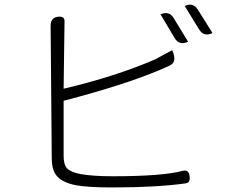

<svg xmlns="http://www.w3.org/2000/svg" viewBox="-20 -814 1040 842"><path d="M684 -751Q722 -768 742 -734L805 -631Q766 -613 746 -647L684 -751ZM790 -788Q827 -805 848 -771L912 -669Q874 -651 853 -685L790 -788ZM242 -741Q263 -741 263 -721L259 -425Q485 -478 659 -553L735 -594Q759 -541 723 -526L678 -506Q523 -441 259 -372V-131Q259 -91 275 -75Q291 -59 331 -51Q386 -41 474 -41Q694 -41 782 -65Q812 -72 812 -32Q812 -13 795 -10Q668 8 472 8Q368 8 317 -1Q261 -11 234 -37Q207 -63 207 -120L202 -701Q202 -741 242 -741Z"/></svg>

Font: Swei Half Moon CJK SC
Style: Light
Weight: 300
Version: Version 2.071